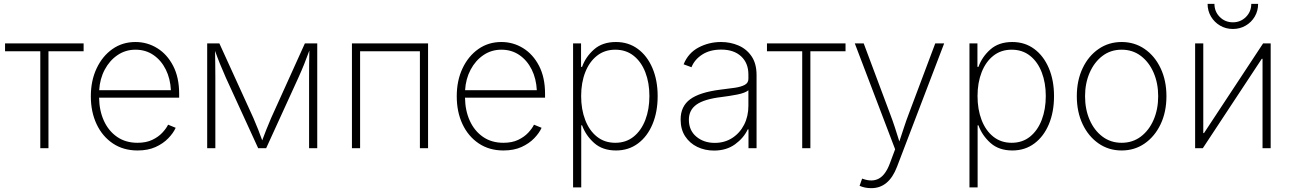

<svg xmlns="http://www.w3.org/2000/svg" viewBox="-20 -772 6728 1000"><path d="M189.9 0V-504.9H6.3V-545.9H415.5V-504.9H232.4V0Z M696.3 11.7Q622.6 11.7 567.9 -24.9Q513.2 -61.5 483.2 -125.2Q453.1 -189 453.1 -270.5Q453.1 -352.1 483.2 -415.8Q513.2 -479.5 565.4 -516.4Q617.7 -553.2 685.5 -553.2Q747.1 -553.2 798.8 -521.2Q850.6 -489.3 881.8 -429Q913.1 -368.7 913.1 -283.7V-263.2H496.1Q497.1 -195.8 521.2 -142.8Q545.4 -89.8 589.8 -59.1Q634.3 -28.3 696.3 -28.3Q741.2 -28.3 772.9 -43.5Q804.7 -58.6 825.2 -80.6Q845.7 -102.5 855.5 -122.6L895 -106.4Q882.8 -79.1 856.4 -51.8Q830.1 -24.4 790.3 -6.3Q750.5 11.7 696.3 11.7ZM496.6 -302.2H870.1Q867.2 -362.3 843.5 -409.9Q819.8 -457.5 779.3 -485.4Q738.8 -513.2 685.5 -513.2Q633.8 -513.2 592.3 -485.1Q550.8 -457 525.4 -409.2Q500 -361.3 496.6 -302.2Z M1059.1 0V-545.9H1122.6L1299.8 -157.2Q1314 -124.5 1325 -96.4Q1335.9 -68.4 1345.7 -41Q1356 -68.4 1366.9 -96.4Q1377.9 -124.5 1392.1 -157.2L1567.9 -545.9H1632.3V0H1589.8V-367.2Q1589.8 -402.8 1590.1 -438.7Q1590.3 -474.6 1591.3 -508.8Q1578.1 -472.2 1564.9 -439.5Q1551.8 -406.7 1534.2 -367.7L1366.2 0H1324.7L1156.2 -367.7Q1139.2 -406.2 1126 -438.7Q1112.8 -471.2 1100.1 -506.8Q1100.6 -473.1 1101.1 -437.7Q1101.6 -402.3 1101.6 -367.2V0Z M2209.5 -545.9V0H2167V-504.9H1855.5V0H1813V-545.9Z M2602.1 11.7Q2528.3 11.7 2473.6 -24.9Q2418.9 -61.5 2388.9 -125.2Q2358.9 -189 2358.9 -270.5Q2358.9 -352.1 2388.9 -415.8Q2418.9 -479.5 2471.2 -516.4Q2523.4 -553.2 2591.3 -553.2Q2652.8 -553.2 2704.6 -521.2Q2756.3 -489.3 2787.6 -429Q2818.8 -368.7 2818.8 -283.7V-263.2H2401.9Q2402.8 -195.8 2427 -142.8Q2451.2 -89.8 2495.6 -59.1Q2540 -28.3 2602.1 -28.3Q2647 -28.3 2678.7 -43.5Q2710.4 -58.6 2731 -80.6Q2751.5 -102.5 2761.2 -122.6L2800.8 -106.4Q2788.6 -79.1 2762.2 -51.8Q2735.8 -24.4 2696 -6.3Q2656.2 11.7 2602.1 11.7ZM2402.3 -302.2H2775.9Q2772.9 -362.3 2749.3 -409.9Q2725.6 -457.5 2685.1 -485.4Q2644.5 -513.2 2591.3 -513.2Q2539.6 -513.2 2498 -485.1Q2456.5 -457 2431.2 -409.2Q2405.8 -361.3 2402.3 -302.2Z M2964.8 204.1V-545.9H3006.3V-423.8H3011.7Q3030.3 -476.1 3074 -514.6Q3117.7 -553.2 3188 -553.2Q3253.4 -553.2 3302.2 -517.1Q3351.1 -481 3378.2 -417.2Q3405.3 -353.5 3405.3 -271.5Q3405.3 -189 3378.4 -125Q3351.6 -61 3302.7 -24.7Q3253.9 11.7 3188.5 11.7Q3118.2 11.7 3074.5 -27.3Q3030.8 -66.4 3011.7 -119.1H3007.3V204.1ZM3184.6 -28.3Q3240.7 -28.3 3280.5 -60.5Q3320.3 -92.8 3341.3 -147.9Q3362.3 -203.1 3362.3 -272Q3362.3 -340.3 3341.3 -395Q3320.3 -449.7 3280.5 -481.4Q3240.7 -513.2 3184.6 -513.2Q3129.4 -513.2 3089.6 -481.9Q3049.8 -450.7 3028.3 -396Q3006.8 -341.3 3006.8 -272Q3006.8 -202.1 3028.1 -147Q3049.3 -91.8 3089.1 -60.1Q3128.9 -28.3 3184.6 -28.3Z M3698.7 12.2Q3651.4 12.2 3611.8 -6.8Q3572.3 -25.9 3548.6 -62Q3524.9 -98.1 3524.9 -149.9Q3524.9 -218.3 3574.5 -254.9Q3624 -291.5 3732.9 -305.2Q3774.9 -310.1 3807.6 -314.9Q3840.3 -319.8 3859.1 -330.1Q3877.9 -340.3 3877.9 -361.3V-383.8Q3877.9 -443.4 3840.1 -478.5Q3802.2 -513.7 3736.3 -513.7Q3677.7 -513.7 3637.7 -488Q3597.7 -462.4 3581.5 -421.9L3540.5 -437Q3564.5 -496.1 3618.4 -524.7Q3672.4 -553.2 3735.4 -553.2Q3783.7 -553.2 3825.9 -535.2Q3868.2 -517.1 3894.3 -479Q3920.4 -440.9 3920.4 -380.9V0H3878.4V-98.1H3874.5Q3853 -52.7 3808.1 -20.3Q3763.2 12.2 3698.7 12.2ZM3702.6 -27.8Q3753.9 -27.8 3793.5 -53.2Q3833 -78.6 3855.5 -122.3Q3877.9 -166 3877.9 -221.2V-301.8Q3860.8 -287.6 3819.3 -279.5Q3777.8 -271.5 3737.8 -266.6Q3647.9 -255.9 3607.9 -227.5Q3567.9 -199.2 3567.9 -148.4Q3567.9 -92.8 3606.7 -60.3Q3645.5 -27.8 3702.6 -27.8Z M4158.2 0V-504.9H3974.6V-545.9H4383.8V-504.9H4200.7V0Z M4457 195.8 4470.2 158.2 4476.1 160.2Q4523.9 176.8 4558.1 157.7Q4592.3 138.7 4614.3 80.1L4642.1 5.4L4432.1 -545.9H4478.5L4614.7 -182.1Q4628.9 -145 4640.9 -108.2Q4652.8 -71.3 4664.1 -35.2Q4676.3 -71.3 4688.2 -108.2Q4700.2 -145 4714.4 -182.1L4851.1 -545.9H4897.5L4651.9 96.7Q4609.4 208 4518.1 208Q4484.4 208 4457 195.8Z M5029.3 204.1V-545.9H5070.8V-423.8H5076.2Q5094.7 -476.1 5138.4 -514.6Q5182.1 -553.2 5252.4 -553.2Q5317.9 -553.2 5366.7 -517.1Q5415.5 -481 5442.6 -417.2Q5469.7 -353.5 5469.7 -271.5Q5469.7 -189 5442.9 -125Q5416 -61 5367.2 -24.7Q5318.4 11.7 5252.9 11.7Q5182.6 11.7 5138.9 -27.3Q5095.2 -66.4 5076.2 -119.1H5071.8V204.1ZM5249 -28.3Q5305.2 -28.3 5345 -60.5Q5384.8 -92.8 5405.8 -147.9Q5426.8 -203.1 5426.8 -272Q5426.8 -340.3 5405.8 -395Q5384.8 -449.7 5345 -481.4Q5305.2 -513.2 5249 -513.2Q5193.8 -513.2 5154.1 -481.9Q5114.3 -450.7 5092.8 -396Q5071.3 -341.3 5071.3 -272Q5071.3 -202.1 5092.5 -147Q5113.8 -91.8 5153.6 -60.1Q5193.4 -28.3 5249 -28.3Z M5821.8 11.7Q5754.4 11.7 5701.7 -24.9Q5648.9 -61.5 5618.7 -125.2Q5588.4 -189 5588.4 -271Q5588.4 -353 5618.7 -416.7Q5648.9 -480.5 5701.7 -516.8Q5754.4 -553.2 5821.8 -553.2Q5889.2 -553.2 5941.9 -516.8Q5994.6 -480.5 6024.9 -416.5Q6055.2 -352.5 6055.2 -271Q6055.2 -189 6024.9 -125.2Q5994.6 -61.5 5942.1 -24.9Q5889.6 11.7 5821.8 11.7ZM5821.8 -28.3Q5879.4 -28.3 5922.1 -60.8Q5964.8 -93.3 5988.5 -148.2Q6012.2 -203.1 6012.2 -271Q6012.2 -338.4 5988.5 -393.3Q5964.8 -448.2 5922.1 -480.7Q5879.4 -513.2 5821.8 -513.2Q5764.6 -513.2 5721.9 -480.7Q5679.2 -448.2 5655.3 -393.3Q5631.3 -338.4 5631.3 -271Q5631.3 -203.1 5655 -148.2Q5678.7 -93.3 5721.7 -60.8Q5764.6 -28.3 5821.8 -28.3Z M6598.1 0H6555.7V-465.8H6551.8L6244.6 0H6204.6V-545.9H6247.1V-79.1H6251L6558.6 -545.9H6598.1ZM6401.4 -621.1Q6364.3 -621.1 6334.5 -638.7Q6304.7 -656.2 6287.1 -686Q6269.5 -715.8 6269.5 -752H6305.2Q6305.2 -711.4 6333 -683.6Q6360.8 -655.8 6401.4 -655.8Q6441.4 -655.8 6469.2 -683.6Q6497.1 -711.4 6497.1 -752H6532.7Q6532.7 -715.8 6515.4 -686Q6498 -656.2 6468 -638.7Q6438 -621.1 6401.4 -621.1Z"/></svg>

Font: Inter Extra Light
Style: Regular
Weight: 200
Designer: Rasmus Andersson
Foundry: rsms
Version: Version 4.000;git-3c8e0fc